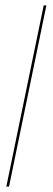

<svg xmlns="http://www.w3.org/2000/svg" viewBox="-20 -694 196 714"><path d="M3.5 0H13.5L152.5 -674H142.5Z"/></svg>

Font: Anybody Thin Condensed
Style: Regular
Weight: 100
Width: 3
Version: Version 1.113;gftools[0.9.25]